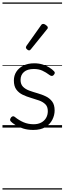

<svg xmlns="http://www.w3.org/2000/svg" viewBox="-20 -1030 521 1550"><path d="M249 19Q203 19 167 7.5Q131 -4 105 -20.5Q79 -37 67 -50Q60 -58 61.5 -65.5Q63 -73 70 -83Q78 -91 85.5 -91.5Q93 -92 101 -85Q133 -59 170 -43Q207 -27 252 -27Q287 -27 312.5 -40.5Q338 -54 352 -78Q366 -102 366 -133Q366 -169 346 -188.5Q326 -208 295 -219Q264 -230 229.5 -240Q195 -250 163.5 -265Q132 -280 112 -307Q92 -334 92 -380Q92 -420 112 -451Q132 -482 169 -500.5Q206 -519 256 -519Q293 -519 324 -509.5Q355 -500 378.5 -485Q402 -470 417 -454Q424 -446 422 -439Q420 -432 413 -424Q407 -417 398.5 -417Q390 -417 382 -423Q350 -447 321 -460Q292 -473 253 -473Q201 -473 173.5 -449Q146 -425 146 -385Q146 -350 165.5 -330Q185 -310 216.5 -298.5Q248 -287 283.5 -277Q319 -267 350 -252Q381 -237 401 -210.5Q421 -184 421 -138Q421 -100 402.5 -63.5Q384 -27 346.5 -4Q309 19 249 19ZM215 -623Q208 -623 198.5 -631Q189 -639 189 -647Q189 -649 190 -651.5Q191 -654 193 -659L312 -827Q316 -833 320 -835Q324 -837 329 -837Q336 -837 344.5 -832Q353 -827 359.5 -820.5Q366 -814 366 -807Q366 -803 364.5 -800Q363 -797 359 -793L229 -632Q222 -623 215 -623ZM0 490H481V500H0ZM0 -20H481V0H0ZM0 -505H481V-500H0ZM0 -1010H481V-1000H0Z"/></svg>

Font: Playwrite ES Deco Guides
Style: Regular
Weight: 400
Designer: Veronika Burian, José Scaglione
Foundry: TypeTogether
Version: Version 1.003